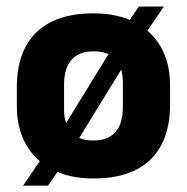

<svg xmlns="http://www.w3.org/2000/svg" viewBox="-20 -548 588 604"><path d="M274 13.5Q199 13.5 145.2 -14.2Q91.5 -42 62.2 -93Q33 -144 33 -212.5V-273Q33 -387 94.8 -446.5Q156.5 -506 274 -506Q349.5 -506 403.5 -478.2Q457.5 -450.5 486.2 -399.8Q515 -349 515 -280V-219.5Q515 -106 453.5 -46.2Q392 13.5 274 13.5ZM52.5 36 129.5 -76.5 163.5 -121 346.5 -419 370.5 -459.5 417 -527.5H495.5L420 -416.5L389 -374L206.5 -77L182 -38L131 36ZM274 -106Q320 -106 343.2 -132.8Q366.5 -159.5 366.5 -210.5V-289Q366.5 -334.5 344.2 -360.5Q322 -386.5 274 -386.5Q228.5 -386.5 205 -359.8Q181.5 -333 181.5 -282V-203.5Q181.5 -158 204 -132Q226.5 -106 274 -106Z"/></svg>

Font: Anek Odia
Style: Bold
Weight: 700
Designer: Yesha Goshar & Mahesh Sahu (Odia), Yesha Goshar (Latin)
Foundry: Ek Type
Version: Version 1.003